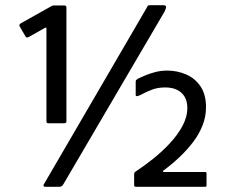

<svg xmlns="http://www.w3.org/2000/svg" viewBox="-20 -720 877 740"><path d="M156 0Q148 0 147.5 -4Q147 -8 151 -13L546 -691Q549 -698 551.5 -699Q554 -700 561 -700H608Q617 -700 619.5 -696Q622 -692 614 -675L226 -13Q223 -7 219 -3.5Q215 0 208 0ZM166 -245Q159 -245 159 -252V-610Q159 -615 154 -613L90 -577Q82 -573 78 -580L56 -618Q52 -625 60 -630L174 -694Q179 -697 181.5 -698Q184 -699 188 -699H228Q236 -699 236 -691V-252Q236 -245 228 -245ZM506 0Q500 0 498.5 -1.5Q497 -3 497 -7V-48Q497 -56 503 -59Q535 -80 569.5 -107.5Q604 -135 634 -167Q664 -199 683 -234Q702 -269 702 -304Q702 -329 692 -346.5Q682 -364 663 -373.5Q644 -383 617 -383Q589 -383 567.5 -375Q546 -367 531.5 -359Q517 -351 511 -350Q503 -348 503 -354V-404Q503 -409 504.5 -411Q506 -413 512 -417Q522 -422 540 -429.5Q558 -437 579.5 -442.5Q601 -448 625 -448Q662 -448 696.5 -433.5Q731 -419 752.5 -387.5Q774 -356 774 -307Q774 -271 761 -237.5Q748 -204 725 -173.5Q702 -143 672.5 -115Q643 -87 609 -62Q608 -60 608.5 -58.5Q609 -57 612 -57H771Q776 -57 776 -52V-8Q776 -2 775 -1Q774 0 768 0Z"/></svg>

Font: Glory Thin SemiBold
Style: Regular
Weight: 600
Version: Version 1.011